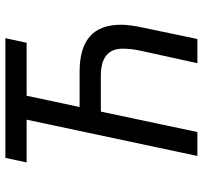

<svg xmlns="http://www.w3.org/2000/svg" viewBox="-40 -714 754 714"><g transform="rotate(-90 337.0 -357.0)"><path d="M249 -635 114 0H203L279 -359H412C479 -359 513 -332 513 -278C513 -255 510 -231 504 -205L459 0H549L591 -201C598 -233 602 -261 602 -284C602 -385 547 -438 427 -438H296L338 -635H535L552 -714H107L90 -635Z"/></g></svg>

Font: BC Sans
Style: Italic
Weight: 400
Italic angle: -12°
Designer: Monotype Design Team
Designer: Province of B.C.
Foundry: Monotype Imaging Inc.
Version: Version 2.000;GOOG;noto-source:20170915:90ef993387c0